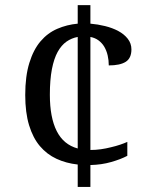

<svg xmlns="http://www.w3.org/2000/svg" viewBox="-20 -734 599 754"><path d="M175.8 -361.8Q175.8 -272.9 202.6 -219.5Q229.5 -166 285.2 -150.9V-588.9Q261.2 -584.5 241.2 -570.6Q221.2 -556.6 206.5 -530.3Q191.9 -503.9 183.8 -462.2Q175.8 -420.4 175.8 -361.8ZM335 0H285.2V-87.9Q239.7 -92.8 201.9 -110.4Q164.1 -127.9 136.7 -160.2Q109.4 -192.4 94.2 -242.2Q79.1 -292 79.1 -360.8Q79.1 -434.6 95.2 -486.8Q111.3 -539.1 139.2 -571.8Q167 -604.5 204.8 -620.8Q242.7 -637.2 285.2 -641.1V-713.9H335V-641.1Q363.8 -638.7 392.6 -631.6Q421.4 -624.5 444.3 -612.3Q467.3 -600.1 481.7 -581.8Q496.1 -563.5 496.1 -540Q496.1 -505.4 473.6 -491.2Q451.2 -477.1 407.2 -477.1Q407.2 -497.6 402.8 -516.4Q398.4 -535.2 389.6 -550.3Q380.9 -564.9 367.2 -575.2Q353.5 -585.4 335 -588.9V-145Q355.5 -145 376.2 -147.9Q397 -150.9 416 -155.8Q435.1 -160.2 451.7 -165.8Q468.3 -171.4 480 -176.8V-122.1Q454.1 -108.4 416.5 -97.7Q378.9 -86.9 335 -85.9Z"/></svg>

Font: Sitara
Style: Regular
Weight: 400
Designer: Neelakash Kshetrimayum
Foundry: Neelakash Kshetrimayum
Version: Version 1.000;PS Version 1.000;PS 1.0;hotconv 1.;hotconv 1.0